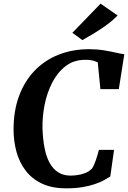

<svg xmlns="http://www.w3.org/2000/svg" viewBox="-20 -1020 698 1048"><path d="M342 8Q263.5 8 208.8 -18Q154 -44 120 -88.8Q86 -133.5 70.2 -190.5Q54.5 -247.5 54 -309.5Q53.5 -413 83.5 -494.8Q113.5 -576.5 168.8 -634Q224 -691.5 299.8 -721.5Q375.5 -751.5 466.5 -751.5Q508.5 -751.5 545.8 -745.5Q583 -739.5 612 -732.8Q641 -726 658.5 -724L628.5 -533.5H528L513.5 -680Q505.5 -684 495.8 -687Q486 -690 473.8 -691.8Q461.5 -693.5 445 -693.5Q382.5 -693.5 337.8 -658.8Q293 -624 264.5 -568Q236 -512 223.2 -446.5Q210.5 -381 212 -319Q214 -261 223 -213.5Q232 -166 250.2 -132.2Q268.5 -98.5 296.8 -80Q325 -61.5 365 -61.5Q380 -61.5 401.2 -64.2Q422.5 -67 444.5 -75.2Q466.5 -83.5 483 -101Q489 -110.5 494 -122Q499 -133.5 503.5 -146.8Q508 -160 512.2 -174.2Q516.5 -188.5 520 -202H602.5L582 -56.5Q568 -47.5 547.2 -36.2Q526.5 -25 497.5 -15Q468.5 -5 430 1.5Q391.5 8 342 8ZM429.5 -801 375 -841 529 -1000 622 -935.5Q592.5 -905.5 557.5 -880.5Q522.5 -855.5 489 -835.5Q455.5 -815.5 429.5 -801Z"/></svg>

Font: Merriweather Light 18pt
Style: Bold Italic
Weight: 700
Italic angle: -7.8°
Version: Version 2.101